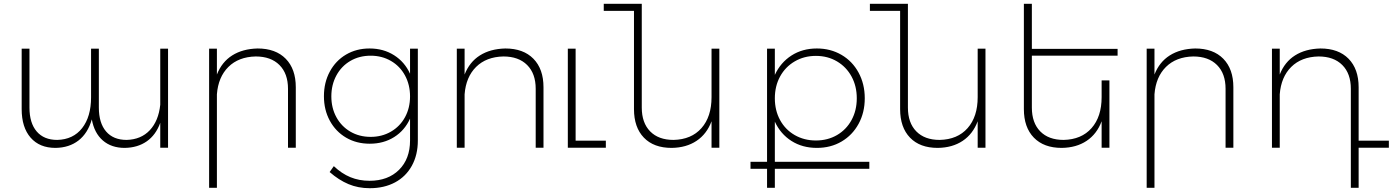

<svg xmlns="http://www.w3.org/2000/svg" viewBox="-20 -777 7326 1010"><path d="M864 -521V0H823V-131Q800 -67 752 -33.5Q704 0 636 1Q566 1 521 -38Q476 -77 463 -149Q442 -76 393 -38Q344 0 272 1Q188 1 141 -53Q94 -107 94 -203V-521H135V-211Q135 -130 173 -85.5Q211 -41 281 -41Q365 -43 412 -103Q459 -163 459 -265V-521H500V-211Q500 -130 538 -85.5Q576 -41 646 -41Q722 -43 768 -92Q814 -141 823 -226V-521Z M1536 -318V0H1495V-310Q1495 -390 1450 -435Q1405 -480 1325 -480Q1235 -478 1181.5 -425Q1128 -372 1121 -281V211H1080V-521H1121V-385Q1147 -451 1201.5 -485.5Q1256 -520 1335 -522Q1430 -522 1483 -468Q1536 -414 1536 -318Z M2178 -521V-38Q2178 38 2146.5 95Q2115 152 2058 182.5Q2001 213 1925 213Q1864 213 1813 191.5Q1762 170 1714 128L1736 97Q1777 136 1823 155Q1869 174 1924 174Q2021 174 2079 116.5Q2137 59 2137 -38V-153Q2109 -91 2053.5 -56Q1998 -21 1925 -21Q1855 -21 1800.5 -53Q1746 -85 1715 -142Q1684 -199 1684 -271Q1684 -343 1715 -400.5Q1746 -458 1800.5 -490Q1855 -522 1924 -522Q1997 -522 2053 -486.5Q2109 -451 2137 -389V-521ZM2137 -270Q2137 -331 2110.5 -380Q2084 -429 2036.5 -456.5Q1989 -484 1930 -484Q1870 -484 1823 -456.5Q1776 -429 1749.5 -380Q1723 -331 1723 -270Q1723 -209 1749.5 -160.5Q1776 -112 1823 -84.5Q1870 -57 1930 -57Q1989 -57 2036.5 -84.5Q2084 -112 2110.5 -160.5Q2137 -209 2137 -270Z M2839 -318V0H2798V-310Q2798 -390 2753 -435Q2708 -480 2628 -480Q2538 -478 2484.5 -425Q2431 -372 2424 -281V0H2383V-521H2424V-385Q2450 -451 2504.5 -485.5Q2559 -520 2638 -522Q2733 -522 2786 -468Q2839 -414 2839 -318Z M3008 -37H3167V0H2967V-521H3008Z M3764 -521V0H3723V-139Q3698 -72 3644 -36Q3590 0 3513 1Q3419 1 3367 -53Q3315 -107 3315 -203V-720H3156V-757H3356V-211Q3356 -131 3400 -86Q3444 -41 3523 -41Q3617 -43 3670 -103Q3723 -163 3723 -266V-521Z M4553 111H4056V211H4015V111H3928V74H4015V-521H4056V-383Q4086 -448 4143.5 -485Q4201 -522 4277 -522Q4349 -522 4406.5 -488.5Q4464 -455 4496.5 -395Q4529 -335 4529 -260Q4529 -185 4496.5 -125.5Q4464 -66 4407 -32.5Q4350 1 4277 1Q4201 1 4143.5 -35.5Q4086 -72 4056 -137V74H4553ZM4056 -260Q4056 -196 4083.5 -145.5Q4111 -95 4160.5 -66.5Q4210 -38 4272 -38Q4334 -38 4383 -66.5Q4432 -95 4459.5 -145.5Q4487 -196 4487 -260Q4487 -324 4459.5 -374.5Q4432 -425 4383 -454Q4334 -483 4272 -483Q4210 -483 4160.5 -454Q4111 -425 4083.5 -374.5Q4056 -324 4056 -260Z M5164 -521V0H5123V-139Q5098 -72 5044 -36Q4990 0 4913 1Q4819 1 4767 -53Q4715 -107 4715 -203V-720H4556V-757H4756V-211Q4756 -131 4800 -86Q4844 -41 4923 -41Q5017 -43 5070 -103Q5123 -163 5123 -266V-521Z M5408 -484V-211Q5408 -131 5452 -86Q5496 -41 5575 -41Q5669 -43 5722 -103Q5775 -163 5775 -266V-354H5816V0H5775V-139Q5750 -72 5696 -36Q5642 0 5565 1Q5471 1 5418.5 -53Q5366 -107 5366 -203V-757H5408V-520H5859V-484Z M6468 -318V0H6427V-310Q6427 -390 6382 -435Q6337 -480 6257 -480Q6167 -478 6113.5 -425Q6060 -372 6053 -281V211H6012V-521H6053V-385Q6079 -451 6133.5 -485.5Q6188 -520 6267 -522Q6362 -522 6415 -468Q6468 -414 6468 -318Z M7286 0H7127V211H7086V-310Q7086 -390 7041 -435Q6996 -480 6916 -480Q6826 -478 6772.5 -425Q6719 -372 6712 -281V0H6671V-521H6712V-385Q6738 -451 6792.5 -485.5Q6847 -520 6926 -522Q7021 -522 7074 -468Q7127 -414 7127 -318V-37H7286Z"/></svg>

Font: Montserrat arm2 ExtraLight
Style: Regular
Weight: 275
Designer: Julieta Ulanovsky
Foundry: Julieta Ulanovsky
Version: Version 6.000